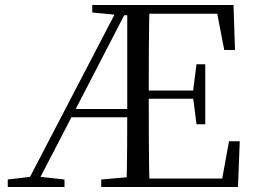

<svg xmlns="http://www.w3.org/2000/svg" viewBox="-20 -748 1022 768"><path d="M486 0Q488 -78 488.5 -155Q489 -232 489 -301V-728H578Q576 -645 575.5 -559.5Q575 -474 575 -380V-358Q575 -257 575.5 -170.5Q576 -84 578 0ZM11 0V-30L113 -42H130L238 -30V0ZM766 -251 752 -361V-382L766 -491H801V-251ZM877 -548 849 -693H532V-728H914L920 -548ZM532 0V-34H869L896 -183H939L932 0ZM349 -698V-728H532V-687H463ZM385 0V-30L521 -42H532V0ZM79 0 458 -728H498L274 -295L121 0ZM250 -279 255 -312H533V-279ZM532 -353V-386H773V-353Z"/></svg>

Font: Noto Serif TC ExtraLight
Style: Regular
Weight: 400
Version: Version 2.002-H1;hotconv 1.1.0;makeotfexe 2.6.0